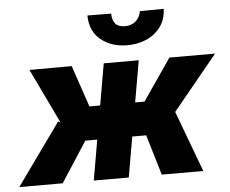

<svg xmlns="http://www.w3.org/2000/svg" viewBox="-85 -813 1047 875"><g transform="rotate(-5 439.0 -376.0)"><path d="M225.6 -184.6 61 -527.8 254.4 -528.3 318.8 -338.4H419.9L375 -184.6ZM303.2 -210.4 167 0H-31.7L170.9 -282.7ZM561 -528.3 469.2 0H309.1L400.9 -528.3ZM910.2 -528.3 628.4 -184.6H471.2L480.5 -338.4H570.8L701.2 -528.3ZM620.1 0 554.7 -219.7 703.6 -285.6 810.1 0ZM585.9 -751 694.8 -752Q692.9 -701.7 666.7 -667.7Q640.6 -633.8 599.6 -616.9Q558.6 -600.1 511.2 -601.1Q441.9 -602.1 394.3 -640.9Q346.7 -679.7 345.7 -752L454.6 -751Q454.1 -722.7 467.5 -705.8Q481 -689 511.2 -688.5Q541.5 -688 561 -704.8Q580.6 -721.7 585.9 -751Z"/></g></svg>

Font: Roboto Black
Style: Italic
Weight: 900
Italic angle: -12°
Designer: Christian Robertson
Foundry: Google
Version: Version 3.0; 2020